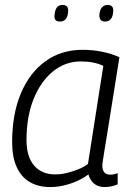

<svg xmlns="http://www.w3.org/2000/svg" viewBox="-20 -745 534 775"><path d="M402 10Q386 10 372.5 4Q359 -2 350 -14Q341 -26 337 -41Q317 -26 291.5 -14.5Q266 -3 238.5 3.5Q211 10 183 10Q134 10 99.5 -10.5Q65 -31 47 -71.5Q29 -112 29 -171Q29 -284 64 -367.5Q99 -451 163 -497.5Q227 -544 314 -544Q333 -544 353.5 -542Q374 -540 393 -536Q412 -532 429.5 -526.5Q447 -521 462 -514Q446 -414 434.5 -341.5Q423 -269 415 -219.5Q407 -170 402 -140Q397 -110 395 -95.5Q393 -81 393 -79Q393 -59 401 -49.5Q409 -40 425 -40Q433 -40 440 -41.5Q447 -43 455 -46V-1Q444 4 430.5 7Q417 10 402 10ZM335 -83 397 -479Q379 -488 356 -492.5Q333 -497 306 -497Q243 -497 193.5 -456.5Q144 -416 115.5 -345Q87 -274 87 -180Q87 -112 118 -76.5Q149 -41 203 -41Q225 -41 248.5 -46.5Q272 -52 294.5 -61Q317 -70 335 -83ZM404 -658Q392 -658 386.5 -664.5Q381 -671 381 -683Q382 -703 390.5 -714Q399 -725 414 -725Q427 -725 432.5 -718.5Q438 -712 437 -699Q436 -679 427.5 -668.5Q419 -658 404 -658ZM222 -658Q210 -658 204.5 -664Q199 -670 200 -682Q201 -702 208.5 -713.5Q216 -725 233 -725Q245 -725 250.5 -718.5Q256 -712 255 -699Q254 -678 245.5 -668Q237 -658 222 -658Z"/></svg>

Font: Georama ExtraCondensed Thin Light
Style: Italic
Weight: 300
Italic angle: -9°
Version: Version 1.001